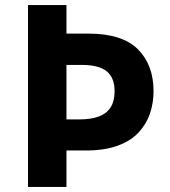

<svg xmlns="http://www.w3.org/2000/svg" viewBox="-20 -734 668 754"><path d="M583 -376Q583 -330 569 -288.5Q555 -247 524.5 -214Q494 -181 442.5 -162Q391 -143 316 -143H241V0H90V-714H241V-602H328Q460 -602 521.5 -540.5Q583 -479 583 -376ZM290 -265Q337 -265 368 -276.5Q399 -288 414.5 -312.5Q430 -337 430 -376Q430 -429 399 -454Q368 -479 302 -479H241V-265Z"/></svg>

Font: Noto Sans Gurmukhi
Style: Regular
Weight: 400
Designer: Jelle Bosma - Monotype Design Team
Foundry: Monotype Imaging Inc.
Version: Version 2.003